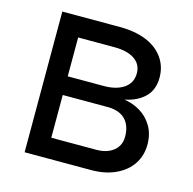

<svg xmlns="http://www.w3.org/2000/svg" viewBox="-84 -615 702 699"><g transform="rotate(15 267.0 -265.0)"><path d="M67.4 -530.3H284.2Q341.8 -530.3 383.8 -513.2Q425.8 -496.1 448.7 -463.9Q471.7 -431.6 471.7 -389.6Q471.7 -343.8 444.3 -316.4Q417 -289.1 369.1 -279.3Q401.4 -274.4 429.2 -257.8Q457 -241.2 474.6 -211.9Q492.2 -182.6 492.2 -142.6Q492.2 -101.6 471.2 -69.3Q450.2 -37.1 410.6 -18.6Q371.1 0 317.4 0H67.4ZM406.2 -149.4Q406.2 -176.8 396 -196.8Q385.7 -216.8 365.7 -227.1Q345.7 -237.3 317.4 -237.3H147.5V-76.2H317.4Q344.7 -76.2 364.7 -85.4Q384.8 -94.7 395.5 -110.8Q406.2 -127 406.2 -149.4ZM387.7 -382.8Q387.7 -417 360.4 -435.5Q333 -454.1 284.2 -454.1H147.5V-307.6H284.2Q316.4 -307.6 339.8 -316.9Q363.3 -326.2 375.5 -342.8Q387.7 -359.4 387.7 -382.8Z"/></g></svg>

Font: Pretendard GOV Variable
Style: Regular
Weight: 400
Designer: Base glyphs from Inter by Rasmus Andersson; Hangul glyphs from Noto Sans CJK(Source Han Sans) by Jang Soo-young and Kang
Foundry: Kil Hyung-jin
Version: Version 1.307;Glyphs 3.2 (3192)